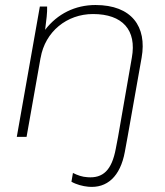

<svg xmlns="http://www.w3.org/2000/svg" viewBox="-20 -546 659 766"><path d="M47 0H86L142 -316V-315C160 -420 247 -490 351 -490C469 -490 526 -426 506 -316L451 0L442 47C426 133 391 166 329 161C308 160 289 153 271 144L265 179C284 190 310 197 332 199C407 206 460 158 478 60L489 0L545 -316C567 -440 505 -526 361 -526C280 -526 209 -491 160 -427C165 -465 169 -497 168 -520H139Z"/></svg>

Font: Fixel Display ExtraLight
Style: Italic
Weight: 200
Italic angle: -10°
Designer: AlfaBravo + MacPaw
Foundry: Kyrylo Tkachov, Marchela Mozhyna, Serhii Makarenko, Maria Weinstein, Zakhar Kryvoshyya
Version: Version 1.210;Glyphs 3.2 (3217)